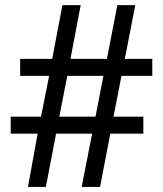

<svg xmlns="http://www.w3.org/2000/svg" viewBox="-20 -734 640 754"><path d="M457 -436 425.8 -275.9H543V-209H413.1L373 0H300.8L341.8 -209H200.2L160.2 0H89.8L127.9 -209H22V-275.9H141.1L172.9 -436H59.1V-502.9H185.1L225.1 -713.9H296.9L256.8 -502.9H399.9L440.9 -713.9H511.2L470.2 -502.9H578.1V-436ZM212.9 -275.9H355L386.2 -436H244.1Z"/></svg>

Font: Droid Sans Mono
Style: Regular
Weight: 400
Monospace: yes
Version: Version 1.00 build 112